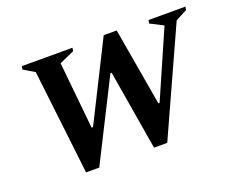

<svg xmlns="http://www.w3.org/2000/svg" viewBox="-96 -725 1078 889"><g transform="rotate(-20 442.5 -280.5)"><path d="M190 4 130 -512 76 -544 79 -560H328L326 -544L252 -511L285 -182H292L484 -565H548L614 -182H620L764 -511L700 -544L703 -560H885L882 -544L825 -514L590 4H525L459 -389H453L255 4Z"/></g></svg>

Font: Spectral SC SemiBold
Style: Italic
Weight: 600
Italic angle: -10°
Designer: Jean-Baptiste Levee
Foundry: Production Type
Version: Version 2.001